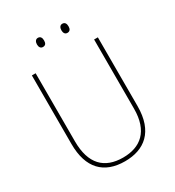

<svg xmlns="http://www.w3.org/2000/svg" viewBox="-210 -1015 1050 1149"><g transform="rotate(-30 314.5 -440.5)"><path d="M206 -859C206 -842 213 -828 230 -828C249 -828 255 -841 255 -859C255 -876 249 -891 230 -891C213 -891 206 -875 206 -859ZM375 -859C375 -842 382 -828 399 -828C418 -828 424 -842 424 -859C424 -876 418 -891 399 -891C382 -891 375 -876 375 -859ZM543 -239V-714H517V-236C517 -81 436 -15 315 -15C187 -15 113 -87 113 -243V-714H87V-240C87 -73 169 10 314 10C447 10 543 -62 543 -239Z"/></g></svg>

Font: Noto Sans Lao SemiCondensed Thin
Style: Regular
Weight: 100
Width: 4
Designer: Monotype Design Team
Foundry: Monotype Imaging Inc.
Version: Version 2.003